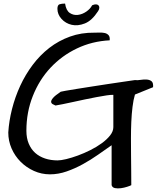

<svg xmlns="http://www.w3.org/2000/svg" viewBox="-20 -978 905 1076"><path d="M605.5 -164.1Q570.3 -139.6 529.3 -110.8Q488.3 -82 443.8 -57.6Q399.4 -33.2 353 -17.1Q306.6 -1 259.8 -1Q212.9 -1 170.4 -20Q127.9 -39.1 95.7 -71.3Q63.5 -103.5 44.9 -146Q26.4 -188.5 26.4 -235.4Q30.3 -299.8 47.4 -367.2Q64.5 -434.6 93.3 -497.1Q122.1 -559.6 163.1 -614.3Q204.1 -668.9 256.3 -709.5Q308.6 -750 372.1 -772.9Q435.5 -795.9 509.8 -794.9Q522.5 -794.9 538.1 -795.4Q553.7 -795.9 566.9 -793Q580.1 -790 588.4 -780.8Q596.7 -771.5 594.7 -752Q496.1 -747.1 411.1 -706.5Q326.2 -666 263.2 -598.6Q200.2 -531.2 164.1 -440.4Q127.9 -349.6 127.9 -245.1Q127.9 -204.1 141.1 -172.9Q154.3 -141.6 177.2 -121.1Q200.2 -100.6 232.4 -89.8Q264.6 -79.1 302.7 -79.1Q321.3 -79.1 351.6 -86.4Q381.8 -93.8 416.5 -106.4Q451.2 -119.1 486.3 -136.7Q521.5 -154.3 550.3 -175.3Q579.1 -196.3 597.2 -219.2Q615.2 -242.2 615.2 -265.6V-446.3Q602.5 -447.3 577.1 -443.4Q551.8 -439.5 520 -433.6Q488.3 -427.7 454.1 -420.4Q419.9 -413.1 388.2 -406.2Q356.4 -399.4 330.6 -394Q304.7 -388.7 291 -386.7Q284.2 -389.6 275.9 -394Q267.6 -398.4 266.6 -406.7Q265.6 -415 276.9 -428.7Q288.1 -442.4 320.3 -463.9Q322.3 -464.8 346.7 -469.2Q371.1 -473.6 408.7 -479.5Q446.3 -485.4 492.2 -492.7Q538.1 -500 583.5 -506.8Q628.9 -513.7 669.4 -519.5Q710 -525.4 736.3 -529.3Q749 -527.3 767.1 -530.3Q785.2 -533.2 801.8 -532.2Q818.4 -531.2 829.1 -522.9Q839.8 -514.6 837.9 -489.3L736.3 -448.2Q727.5 -418.9 722.7 -379.4Q717.8 -339.8 715.8 -294.9Q713.9 -250 713.9 -202.1Q713.9 -154.3 714.4 -107.9Q714.8 -61.5 715.3 -18.6Q715.8 24.4 715.8 59.6Q709 63.5 692.4 68.8Q675.8 74.2 657.7 76.7Q639.6 79.1 624.5 76.2Q609.4 73.2 605.5 59.6V-164.1ZM301.8 -928.7Q301.8 -950.2 314 -954.1Q326.2 -958 344.7 -958Q350.6 -918.9 371.1 -905.3Q391.6 -891.6 416.5 -894.5Q441.4 -897.5 463.9 -913.1Q486.3 -928.7 496.1 -948.2Q508.8 -954.1 518.1 -953.6Q527.3 -953.1 532.2 -947.8Q537.1 -942.4 536.6 -933.6Q536.1 -924.8 529.3 -915Q495.1 -862.3 455.6 -846.7Q416 -831.1 381.8 -838.9Q347.7 -846.7 324.7 -872.1Q301.8 -897.5 301.8 -928.7Z"/></svg>

Font: Architects Daughter-petzku
Style: Regular
Weight: 400
Designer: Kimberly Geswein
Foundry: Kimberly Geswein
Version: Version 1.000 2010 initial release